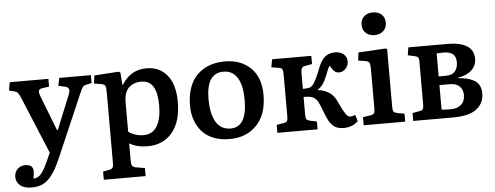

<svg xmlns="http://www.w3.org/2000/svg" viewBox="-59 -938 3430 1331"><g transform="rotate(-5 1656.0 -272.5)"><path d="M111.8 229Q57.6 229 30.8 204.8Q3.9 180.7 3.9 147Q3.9 114.3 25.1 92.5Q46.4 70.8 79.1 70.8Q133.3 70.8 134.8 115.2Q134.8 134.8 128.9 168.9Q162.1 167 184.1 140.4Q206.1 113.8 232.9 53.2L256.8 -1L92.8 -396Q91.8 -397.9 90.3 -401.4Q79.6 -425.3 72.5 -433.3Q65.4 -441.4 46.9 -445.8L13.2 -454.1L22.9 -511.2H292V-457L244.1 -450.2Q224.1 -447.3 220 -436.3Q215.8 -425.3 225.1 -398.9L320.8 -151.9H326.2L423.8 -392.1Q433.1 -417 428.2 -429.4Q423.3 -441.9 401.9 -446.8L356.9 -457L367.2 -511.2H587.9V-456.1L550.8 -448.2Q533.7 -444.8 526.6 -436Q519.5 -427.2 506.8 -398.4Q505.9 -396.5 505.1 -395Q504.4 -393.6 503.9 -392.1L319.8 34.2Q298.3 84.5 280.3 116.5Q262.2 148.4 237.8 176Q213.4 203.6 182.6 216.3Q151.9 229 111.8 229Z M613.8 219.2V162.1L658.2 153.8Q674.8 150.9 680.9 141.4Q687 131.8 687 111.8V-383.8Q687 -417 680.9 -428.7Q674.8 -440.4 649.9 -443.8L604 -451.2L611.8 -506.8L781.2 -518.1L793 -511.2L799.8 -424.8H803.2Q863.8 -524.9 975.1 -524.9Q1065.9 -524.9 1118.9 -460Q1171.9 -395 1171.9 -273.9Q1171.9 -136.2 1108.6 -61Q1045.4 14.2 939 14.2Q860.4 14.2 811 -17.1V106.9Q811 130.9 818.6 140.6Q826.2 150.4 844.2 152.8L904.8 163.1V219.2ZM914.1 -64.9Q978.5 -64.9 1009.8 -116.5Q1041 -168 1041 -259.8Q1041 -348.6 1014.2 -392.3Q987.3 -436 929.2 -436Q906.7 -436 887.2 -429.7Q867.7 -423.3 849.9 -409.2Q832 -395 821.5 -367.9Q811 -340.8 811 -303.2V-98.1Q828.6 -83.5 857.2 -74.2Q885.7 -64.9 914.1 -64.9Z M1506.8 14.2Q1444.8 14.2 1396.2 -5.1Q1347.7 -24.4 1316.9 -59.1Q1286.1 -93.8 1270 -139.9Q1253.9 -186 1253.9 -241.2Q1253.9 -300.8 1268.1 -348.6Q1282.2 -396.5 1306.6 -429Q1331.1 -461.4 1365.2 -483.4Q1399.4 -505.4 1438.2 -515.1Q1477.1 -524.9 1521 -524.9Q1631.8 -524.9 1700 -458.7Q1768.1 -392.6 1768.1 -270Q1768.1 -135.7 1696.8 -60.8Q1625.5 14.2 1506.8 14.2ZM1521 -58.1Q1634.8 -58.1 1634.8 -246.1Q1634.8 -349.6 1601.1 -402.3Q1567.4 -455.1 1504.9 -455.1Q1385.7 -455.1 1385.7 -274.9Q1385.7 -170.4 1419.7 -114.3Q1453.6 -58.1 1521 -58.1Z M2302.7 6.8Q2285.6 6.8 2271.2 3.4Q2256.8 0 2246.3 -5.1Q2235.8 -10.3 2226.1 -20Q2216.3 -29.8 2210.2 -37.8Q2204.1 -45.9 2196.8 -60.5Q2189.5 -75.2 2185.5 -84.7Q2181.6 -94.2 2174.8 -111.8Q2150.4 -175.8 2142.1 -189.9Q2125.5 -219.7 2095.7 -227.1Q2088.9 -229 2080.6 -230Q2072.8 -231.9 2043.5 -231.9V-106Q2043.5 -85 2049.1 -76.9Q2054.7 -68.8 2070.8 -64.9L2120.6 -54.2V0H1840.8V-55.2L1891.6 -64Q1909.7 -66.9 1914.6 -76.2Q1919.4 -85.4 1919.4 -109.9V-395Q1919.4 -424.8 1914.1 -435.1Q1908.7 -445.3 1888.7 -448.2L1838.9 -456.1L1848.6 -511.2H2121.6V-454.1L2071.8 -444.8Q2055.7 -442.9 2049.6 -431.6Q2043.5 -420.4 2043.5 -397.9V-288.1Q2070.3 -288.1 2087.9 -292Q2106.9 -297.4 2121.8 -320.1Q2136.7 -342.8 2154.8 -387.2Q2156.7 -391.6 2160.2 -400.4Q2181.6 -457 2199.7 -480Q2232.4 -521 2287.6 -521Q2322.8 -521 2346.2 -502Q2369.6 -482.9 2369.6 -450.2Q2369.6 -421.9 2349.6 -400.9Q2329.6 -379.9 2305.7 -379.9Q2293.5 -379.9 2284.2 -383.5Q2274.9 -387.2 2266.6 -397.2Q2258.3 -407.2 2254.9 -412.4Q2251.5 -417.5 2242.7 -432.1Q2235.8 -424.3 2231 -413.3Q2226.1 -402.3 2220 -386.2Q2213.9 -370.1 2209.5 -359.9Q2196.8 -328.6 2183.3 -309.1Q2169.9 -289.6 2146.5 -273.9V-271Q2190.4 -265.6 2224.1 -244.1Q2257.8 -222.7 2279.8 -171.9Q2304.7 -117.2 2321.3 -92.5Q2337.9 -67.9 2353.5 -67.9Q2362.3 -67.9 2389.6 -76.2L2402.8 -32.2Q2362.3 6.8 2302.7 6.8Z M2487.3 -694.8Q2487.3 -730 2510.3 -752Q2533.2 -773.9 2571.3 -773.9Q2610.8 -773.9 2633.5 -752.4Q2656.2 -731 2656.2 -694.8Q2656.2 -659.7 2632.6 -637.9Q2608.9 -616.2 2571.3 -616.2Q2533.7 -616.2 2510.5 -637.7Q2487.3 -659.2 2487.3 -694.8ZM2441.4 0V-56.2L2495.1 -64.9Q2514.6 -67.9 2520 -77.4Q2525.4 -86.9 2525.4 -111.8V-381.8Q2525.4 -417 2519.3 -428.5Q2513.2 -439.9 2489.3 -442.9L2442.4 -450.2L2449.2 -505.9L2637.2 -517.1L2649.4 -512.2V-110.8Q2649.4 -86.9 2654.8 -78.1Q2660.2 -69.3 2679.2 -64.9L2730.5 -55.2V0Z M2786.1 0V-55.2L2835.9 -64Q2854.5 -66.9 2859.6 -76.4Q2864.7 -85.9 2864.7 -109.9V-409.2Q2864.7 -427.7 2859.4 -434.8Q2854 -441.9 2837.9 -445.8L2788.1 -457L2796.9 -511.2H3070.8Q3156.7 -511.2 3203.9 -481.9Q3251 -452.6 3251 -391.1Q3251 -346.2 3218 -314.2Q3185.1 -282.2 3121.1 -271L3123 -268.1Q3157.7 -265.6 3183.8 -259.3Q3210 -252.9 3232.9 -240Q3255.9 -227.1 3267.8 -203.9Q3279.8 -180.7 3279.8 -147.9Q3279.8 -81.5 3228 -40.8Q3176.3 0 3064 0ZM2988.8 -292H3038.1Q3083 -292 3103 -316.2Q3123 -340.3 3123 -378.9Q3123 -418.5 3101.6 -436.3Q3080.1 -454.1 3036.1 -454.1Q3017.1 -454.1 2988.8 -452.1ZM3052.7 -58.1Q3097.2 -58.1 3124.5 -81.1Q3151.9 -104 3151.9 -149.9Q3151.9 -185.1 3129.2 -208.5Q3106.4 -231.9 3060.1 -231.9H2988.8V-61Q3018.6 -58.1 3052.7 -58.1Z"/></g></svg>

Font: Literata Book SemiBold
Style: Regular
Weight: 600
Designer: Latin by Veronika Burian and Jose Scaglione. Greek by Irene Vlachou. Cyrillic by Vera Evstafieva
Foundry: TypeTogether
Version: Version 2.003;PS 002.003;hotconv 1.0.88;makeotf.lib2.5.64775